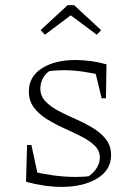

<svg xmlns="http://www.w3.org/2000/svg" viewBox="-20 -725 507 752"><path d="M221 7Q189 7 154 2Q119 -3 82 -13L99 -55Q145 -44 189.5 -38Q234 -32 276 -32Q293 -32 309.5 -33Q326 -34 342 -36L309 -26Q333 -34 352 -57.5Q371 -81 371 -108Q371 -135 351 -154.5Q331 -174 299.5 -190Q268 -206 232.5 -222Q197 -238 165 -257.5Q133 -277 113 -303.5Q93 -330 93 -367Q93 -425 144 -457.5Q195 -490 276 -490Q303 -490 334 -486Q365 -482 397 -473L385 -429Q342 -439 304.5 -444.5Q267 -450 231 -450Q215 -450 199 -449Q183 -448 165 -446L186 -453Q162 -443 150 -422Q138 -401 138 -378Q138 -349 158 -328Q178 -307 209.5 -290.5Q241 -274 276.5 -258.5Q312 -243 343.5 -224Q375 -205 395 -179.5Q415 -154 415 -117Q415 -59 360.5 -26Q306 7 221 7ZM82 -13 86 -157H103L134 -13ZM378 -340 346 -473H397L395 -340ZM270 -705 376 -607 359 -589 257 -665 156 -589 139 -607 245 -705Z"/></svg>

Font: Piazzolla Thin Thin
Style: Regular
Weight: 250
Version: Version 2.005